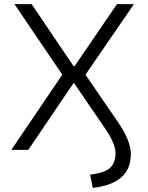

<svg xmlns="http://www.w3.org/2000/svg" viewBox="-20 -725 717 929"><path d="M429 184 416 120Q485 112 512 87.5Q539 63 539 15Q539 -1 532 -22Q525 -43 510.5 -68.5Q496 -94 475 -123L339 -322H335L117 0H35L289 -375L290 -351L50 -705H133L336 -405H341L546 -705H628L385 -351V-376L542 -147Q567 -112 582.5 -82.5Q598 -53 605.5 -27.5Q613 -2 613 19Q613 94 566 134Q519 174 429 184Z"/></svg>

Font: Nunito Sans 6pt Light
Style: Regular
Weight: 300
Version: Version 3.101;gftools[0.9.27]